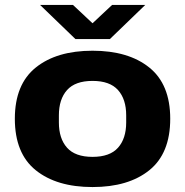

<svg xmlns="http://www.w3.org/2000/svg" viewBox="-20 -744 748 776"><path d="M142 -724H275L354 -650L433 -724H567L424 -586H285ZM354 12Q209 12 124.5 -56Q40 -124 40 -264Q40 -403 124.5 -471Q209 -539 354 -539Q499 -539 583.5 -471Q668 -403 668 -264Q668 -124 583.5 -56Q499 12 354 12ZM354 -110Q424 -110 457 -147Q490 -184 490 -249V-278Q490 -343 457 -380Q424 -417 354 -417Q284 -417 251 -380Q218 -343 218 -278V-249Q218 -184 251 -147Q284 -110 354 -110Z"/></svg>

Font: Archivo SemiExpanded ExtraBold
Style: Regular
Weight: 800
Width: 6
Designer: Hector Gatti
Foundry: Omnibus-Type
Version: Version 2.001; ttfautohint (v1.8.3)